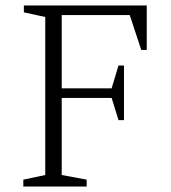

<svg xmlns="http://www.w3.org/2000/svg" viewBox="-20 -680 625 700"><path d="M65 0V-25L145 -42V-618L67 -635V-660H515V-498H495L453 -625H205V-358H387L412 -441H432V-242H412L387 -323H205V-42L296 -25V0Z"/></svg>

Font: Spectral ExtraLight
Style: Regular
Weight: 275
Designer: Jean-Baptiste Levee
Foundry: Production Type
Version: Version 2.001